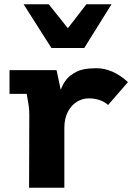

<svg xmlns="http://www.w3.org/2000/svg" viewBox="-20 -878 640 898"><path d="M117 -343Q117 -364 114.2 -384Q111.5 -404 105 -439H24.5V-550H244.5L264 -458Q281 -503.5 311 -525.8Q341 -548 369.8 -553.5Q398.5 -559 430 -559Q507.5 -559 578.5 -494L485.5 -387Q468.5 -402.5 445 -410.2Q421.5 -418 395 -418Q366 -418 340 -402.2Q314 -386.5 297.5 -355.2Q281 -324 281 -280V0H116ZM90.5 -858H208L297.5 -746L384 -858H501.5L374 -653.5H220.5Z"/></svg>

Font: JuliaMono Black
Style: Regular
Weight: 900
Monospace: yes
Designer: cormullion
Foundry: corm
Version: Version 0.054; ttfautohint (v1.8.4)